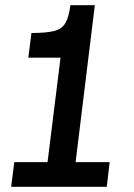

<svg xmlns="http://www.w3.org/2000/svg" viewBox="-20 -719 516 739"><path d="M23 0 35 -95H163L213 -497H89L101 -592Q157 -592 187.5 -599.5Q218 -607 231.5 -630Q245 -653 251 -699H345L271 -95H402L391 0Z"/></svg>

Font: Inclusive Sans Medium
Style: Italic
Weight: 500
Italic angle: -7°
Designer: Olivia King
Foundry: Olivia King
Version: Version 2.004